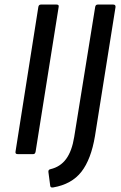

<svg xmlns="http://www.w3.org/2000/svg" viewBox="-20 -675 530 841"><path d="M57 0Q46 0 48 -11L148 -645Q150 -655 159 -655H228Q239 -655 237 -645L136 -11Q134 0 126 0ZM213 146Q201 148 200 139L192 78Q191 68 201 66Q244 56 269.5 21.5Q295 -13 305 -75L397 -645Q399 -655 408 -655H476Q487 -655 486 -644L396 -79Q379 23 336.5 77.5Q294 132 213 146Z"/></svg>

Font: Sofia Sans Semi Condensed Medium
Style: Italic
Weight: 500
Italic angle: -9°
Version: Version 4.100